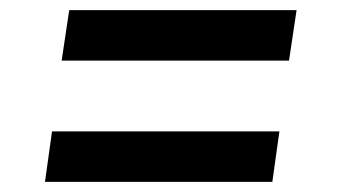

<svg xmlns="http://www.w3.org/2000/svg" viewBox="-20 -431 683 380"><path d="M102 -311H552L567 -411H117ZM69 -71H519L533 -171H83Z"/></svg>

Font: Mluvka SemiBold
Style: Italic
Weight: 600
Italic angle: -8°
Designer: Modified by Jiří Krblich, Original typeface by Gumpita Rahayu
Foundry: Gumpita Rahayu & Jiří Krblich
Version: Version 2.000;Glyphs 3.1.1 (3134)